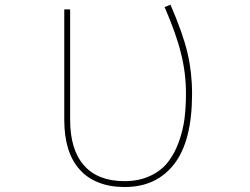

<svg xmlns="http://www.w3.org/2000/svg" viewBox="-20 -791 1040 798"><path d="M498 -13.7Q436.5 -13.7 390.6 -32.2Q343.8 -49.8 311.5 -85.9Q247.1 -157.2 247.1 -293V-752H271.5V-293Q271.5 -168.9 329.1 -103.5Q386.7 -38.1 498 -38.1Q557.6 -38.1 604.5 -60.1Q651.4 -82 678.7 -118.2Q706.1 -153.3 723.6 -202.1Q741.2 -252 747.1 -299.8Q752.9 -347.7 752.9 -402.3Q752.9 -488.3 732.4 -568.4Q713.9 -646.5 664.1 -761.7L688.5 -771.5Q739.3 -654.3 758.8 -573.2Q778.3 -490.2 778.3 -402.3Q778.3 -303.7 759.8 -230.5Q741.2 -157.2 704.1 -109.4Q667 -61.5 615.7 -37.6Q564.5 -13.7 498 -13.7Z"/></svg>

Font: Mgen+ 1m thin
Style: Regular
Weight: 100
Designer: [Source Han Sans]
Ryoko NISHIZUKA  (kana & ideographs); Paul D. Hunt (Latin, Greek & Cyrillic); Wenlong ZHANG  (bopomofo
Version: Version 1.059.20150602